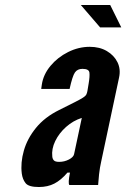

<svg xmlns="http://www.w3.org/2000/svg" viewBox="-20 -743 507 771"><path d="M136 8Q171.5 8 198.2 -5.8Q225 -19.5 251 -50H261Q252.5 -7 258.5 0H374Q376 -27.5 377.8 -43Q379.5 -58.5 381.5 -69.8Q383.5 -81 386.5 -95L458 -431Q465.5 -465 451.8 -493Q438 -521 409 -538Q380 -555 340.5 -555Q295.5 -555 253.5 -534Q211.5 -513 182.8 -478.5Q154 -444 148 -403.5L145.5 -386H259.5Q271 -438 281 -452.2Q291 -466.5 311 -466.5Q337 -466.5 339 -451.8Q341 -437 336 -407.5L331 -377.5Q329.5 -369.5 326.8 -363.8Q324 -358 313.8 -351.2Q303.5 -344.5 280.8 -333Q258 -321.5 217 -301Q159.5 -272.5 124.5 -229.5Q89.5 -186.5 75.8 -138.2Q62 -90 67.5 -46Q70.5 -23 82.8 -7.5Q95 8 136 8ZM217.5 -93Q202 -93 196.5 -98.8Q191 -104.5 190 -114Q186.5 -145 201.8 -176.5Q217 -208 245.2 -233.2Q273.5 -258.5 308.5 -269.5L277.5 -124Q275 -112 256.8 -102.5Q238.5 -93 217.5 -93ZM382 -633H467L422.5 -723H304.5Z"/></svg>

Font: League Gothic SemiExpanded Italic
Style: Regular
Weight: 400
Width: 6
Designer: The League of Moveable Type
Version: Version 1.600; ttfautohint (v1.8.3)